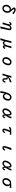

<svg xmlns="http://www.w3.org/2000/svg" viewBox="5038 -5842 923 11040"><g transform="rotate(90 5500.0 -321.5)"><path d="M738.3 -569.3Q618.2 -683.6 544.9 -683.6Q506.8 -683.6 506.8 -653.3Q506.8 -635.7 554.7 -581.1Q669.9 -449.2 687.5 -416Q718.8 -357.4 718.8 -291Q718.8 -155.3 624 -59.6Q562.5 2.9 463.9 2.9Q362.3 2.9 304.7 -62.5Q252.9 -120.1 252.9 -208Q252.9 -339.8 349.6 -428.7Q418 -492.2 493.2 -492.2Q507.8 -492.2 536.1 -484.4Q517.6 -504.9 479.5 -544.9Q411.1 -617.2 411.1 -666Q411.1 -705.1 440.4 -731.4Q475.6 -762.7 528.3 -762.7Q651.4 -762.7 796.9 -633.8ZM513.7 -418.9Q451.2 -418.9 404.3 -365.2Q345.7 -296.9 345.7 -208Q345.7 -140.6 384.8 -104.5Q415 -76.2 460 -76.2Q543 -76.2 589.8 -160.2Q627 -225.6 627 -299.8Q627 -418.9 513.7 -418.9Z M1607.4 120.1H1500L1520.5 39.1Q1546.9 -63.5 1569.3 -148.4Q1625 -357.4 1625 -400.4Q1625 -443.4 1576.2 -443.4Q1485.4 -443.4 1431.6 -236.3Q1420.9 -193.4 1403.3 -128.9Q1384.8 -61.5 1373 -10.7H1267.6L1271.5 -21.5L1274.4 -32.2Q1380.9 -350.6 1380.9 -410.2Q1380.9 -442.4 1356.4 -442.4Q1331.1 -442.4 1292 -377.9L1232.4 -425.8Q1306.6 -521.5 1363.3 -521.5Q1441.4 -521.5 1441.4 -445.3Q1441.4 -439.5 1440.4 -429.7Q1509.8 -521.5 1597.7 -521.5Q1658.2 -521.5 1695.3 -479.5Q1720.7 -451.2 1720.7 -417Q1720.7 -386.7 1683.6 -231.4Q1625 22.5 1611.3 103.5Z M2285.2 120.1H2177.7Q2210.9 40 2265.6 -159.2Q2320.3 -358.4 2351.6 -513.7H2455.1L2448.2 -491.2L2437.5 -452.1Q2390.6 -291 2374 -225.6Q2369.1 -205.1 2369.1 -193.4Q2369.1 -162.1 2393.6 -131.8Q2419.9 -100.6 2455.1 -100.6Q2533.2 -100.6 2589.8 -281.2Q2633.8 -423.8 2650.4 -513.7H2752.9Q2648.4 -199.2 2648.4 -138.7Q2648.4 -99.6 2675.8 -99.6Q2706.1 -99.6 2728.5 -168.9L2794.9 -138.7Q2740.2 -21.5 2664.1 -21.5Q2588.9 -21.5 2589.8 -114.3Q2521.5 -21.5 2448.2 -21.5Q2369.1 -21.5 2345.7 -114.3L2329.1 -52.7L2307.6 34.2L2293 88.9Z M3547.9 -521.5Q3662.1 -521.5 3711.9 -427.7Q3733.4 -388.7 3733.4 -336.9Q3733.4 -248 3681.6 -148.4Q3602.5 2.9 3460 2.9Q3364.3 2.9 3313.5 -53.7Q3265.6 -107.4 3265.6 -191.4Q3265.6 -339.8 3379.9 -452.1Q3450.2 -521.5 3547.9 -521.5ZM3543 -441.4Q3482.4 -441.4 3431.6 -377.9Q3362.3 -292 3362.3 -181.6Q3362.3 -129.9 3393.6 -102.5Q3422.9 -77.1 3461.9 -77.1Q3541 -77.1 3587.9 -162.1Q3638.7 -252.9 3638.7 -342.8Q3638.7 -441.4 3543 -441.4Z M4209 -3.9Q4294.9 -251 4350.6 -513.7H4452.1L4430.7 -451.2L4393.6 -343.8Q4533.2 -486.3 4711.9 -520.5L4702.1 -422.9Q4531.2 -403.3 4377.9 -272.5Q4445.3 -305.7 4487.3 -305.7Q4554.7 -305.7 4554.7 -210Q4554.7 -203.1 4554.7 -188.5Q4553.7 -160.2 4553.7 -138.7Q4553.7 -75.2 4587.9 -75.2Q4634.8 -75.2 4667 -182.6L4739.3 -151.4Q4682.6 2.9 4583 2.9Q4518.6 2.9 4494.1 -43Q4473.6 -81.1 4473.6 -187.5V-204.1Q4473.6 -253.9 4441.4 -253.9Q4413.1 -253.9 4366.2 -223.6Q4348.6 -166 4311.5 -3.9Z M5214.8 120.1Q5255.9 -111.3 5300.8 -249Q5389.6 -521.5 5577.1 -521.5Q5661.1 -521.5 5716.8 -464.8Q5767.6 -414.1 5767.6 -327.1Q5767.6 -234.4 5718.8 -148.4Q5646.5 -21.5 5521.5 -21.5Q5394.5 -21.5 5359.4 -144.5Q5332 -33.2 5318.4 120.1ZM5572.3 -439.5Q5515.6 -439.5 5462.9 -380.9Q5397.5 -308.6 5397.5 -217.8Q5397.5 -162.1 5437.5 -126Q5463.9 -103.5 5502 -103.5Q5579.1 -103.5 5633.8 -193.4Q5671.9 -255.9 5671.9 -325.2Q5671.9 -439.5 5572.3 -439.5Z M6781.2 -122.1Q6722.7 2.9 6646.5 2.9Q6598.6 2.9 6580.1 -31.2Q6567.4 -55.7 6562.5 -118.2Q6476.6 2.9 6360.4 2.9Q6294.9 2.9 6252.9 -43Q6212.9 -85.9 6212.9 -155.3Q6212.9 -277.3 6309.6 -401.4Q6401.4 -520.5 6505.9 -520.5Q6619.1 -520.5 6619.1 -386.7Q6619.1 -375 6618.2 -339.8Q6617.2 -325.2 6617.2 -296.9Q6672.9 -394.5 6694.3 -514.6H6788.1Q6751 -345.7 6623 -177.7Q6625 -67.4 6651.4 -67.4Q6680.7 -67.4 6715.8 -162.1ZM6551.8 -210.9Q6551.8 -328.1 6546.9 -372.1Q6539.1 -441.4 6499 -441.4Q6438.5 -441.4 6368.2 -336.9Q6304.7 -241.2 6304.7 -159.2Q6304.7 -77.1 6370.1 -77.1Q6423.8 -77.1 6476.6 -124Q6497.1 -142.6 6517.6 -167Q6551.8 -208 6551.8 -210.9Z M7574.2 -427.7 7569.3 -416 7564.5 -404.3Q7538.1 -334 7511.7 -266.6Q7463.9 -147.5 7463.9 -114.3Q7463.9 -78.1 7496.1 -78.1Q7532.2 -78.1 7569.3 -153.3L7638.7 -118.2Q7570.3 3.9 7482.4 3.9Q7371.1 3.9 7371.1 -103.5Q7371.1 -153.3 7456.1 -366.2Q7474.6 -413.1 7480.5 -427.7H7458Q7378.9 -425.8 7351.6 -391.6Q7342.8 -380.9 7333 -365.2L7268.6 -411.1Q7332 -505.9 7436.5 -505.9H7736.3L7718.8 -427.7Z M8643.6 -133.8Q8584 2.9 8484.4 2.9Q8431.6 2.9 8403.3 -29.3Q8376 -60.5 8376 -98.6Q8376 -156.2 8443.4 -363.3L8484.4 -484.4L8495.1 -513.7H8610.4Q8586.9 -461.9 8519.5 -283.2Q8466.8 -143.6 8466.8 -102.5Q8466.8 -77.1 8495.1 -77.1Q8543 -77.1 8572.3 -163.1Z M9781.2 -122.1Q9722.7 2.9 9646.5 2.9Q9598.6 2.9 9580.1 -31.2Q9567.4 -55.7 9562.5 -118.2Q9476.6 2.9 9360.4 2.9Q9294.9 2.9 9252.9 -43Q9212.9 -85.9 9212.9 -155.3Q9212.9 -277.3 9309.6 -401.4Q9401.4 -520.5 9505.9 -520.5Q9619.1 -520.5 9619.1 -386.7Q9619.1 -375 9618.2 -339.8Q9617.2 -325.2 9617.2 -296.9Q9672.9 -394.5 9694.3 -514.6H9788.1Q9751 -345.7 9623 -177.7Q9625 -67.4 9651.4 -67.4Q9680.7 -67.4 9715.8 -162.1ZM9551.8 -210.9Q9551.8 -328.1 9546.9 -372.1Q9539.1 -441.4 9499 -441.4Q9438.5 -441.4 9368.2 -336.9Q9304.7 -241.2 9304.7 -159.2Q9304.7 -77.1 9370.1 -77.1Q9423.8 -77.1 9476.6 -124Q9497.1 -142.6 9517.6 -167Q9551.8 -208 9551.8 -210.9Z M10790 -505.9 10783.2 -414.1Q10708 -419.9 10624 -425.8Q10684.6 -370.1 10684.6 -300.8Q10684.6 -162.1 10576.2 -63.5Q10504.9 2.9 10408.2 2.9Q10318.4 2.9 10267.6 -52.7Q10220.7 -103.5 10220.7 -185.5Q10220.7 -313.5 10304.7 -410.2Q10357.4 -472.7 10419.9 -490.2Q10482.4 -506.8 10624 -505.9Q10664.1 -505.9 10790 -505.9ZM10498 -430.7Q10440.4 -430.7 10382.8 -363.3Q10316.4 -283.2 10316.4 -181.6Q10316.4 -76.2 10409.2 -76.2Q10471.7 -76.2 10525.4 -140.6Q10591.8 -219.7 10591.8 -319.3Q10591.8 -430.7 10498 -430.7Z"/></g></svg>

Font: MotoyaLCedar
Style: W3 mono
Weight: 400
Version: Version 1.01